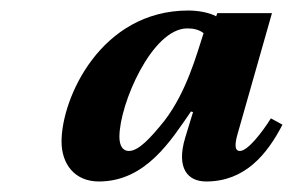

<svg xmlns="http://www.w3.org/2000/svg" viewBox="-20 -610 557 365"><path d="M97 -341C97 -298 122 -265 168 -265C257 -265 305 -343 343 -398L347 -397L332 -348C315 -291 336 -265 372 -265C446 -265 488 -317 517 -373L495 -385C478 -358 451 -323 436 -323C425 -323 427 -338 431 -353L497 -585H393L391 -579C378 -586 357 -590 338 -590C172 -590 97 -424 97 -341ZM207 -350C207 -412 269 -556 336 -556C347 -556 358 -554 367 -547C354 -507 335 -436 293 -381C265 -346 243 -323 225 -323C214 -323 207 -332 207 -350Z"/></svg>

Font: Heuristica
Style: Bold Italic
Weight: 700
Italic angle: -13°
Version: Version 1.0.1